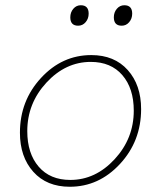

<svg xmlns="http://www.w3.org/2000/svg" viewBox="-20 -700 640 732"><path d="M246 12Q158 12 107 -45Q56 -102 56 -194Q56 -316 136.5 -403Q217 -490 328 -490Q416 -490 467 -433Q518 -376 518 -284Q518 -162 437.5 -75Q357 12 246 12ZM248 -14Q344 -14 417 -93Q490 -172 490 -278Q490 -363 446.5 -413.5Q403 -464 326 -464Q230 -464 157 -385Q84 -306 84 -200Q84 -115 127.5 -64.5Q171 -14 248 -14ZM278 -602Q248 -602 248 -634Q248 -653 259.5 -666.5Q271 -680 288 -680Q318 -680 318 -648Q318 -629 306.5 -615.5Q295 -602 278 -602ZM444 -602Q414 -602 414 -634Q414 -653 425.5 -666.5Q437 -680 454 -680Q484 -680 484 -648Q484 -629 472.5 -615.5Q461 -602 444 -602Z"/></svg>

Font: TypoPRO Source Code Pro
Style: Italic
Weight: 200
Italic angle: -11°
Monospace: yes
Designer: Paul D. Hunt, Teo Tuominen
Foundry: Adobe Systems Incorporated
Version: Version 1.030;PS 1.0;hotconv 1.0.84;makeotf.lib2.5.63406